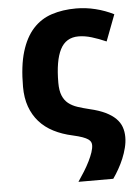

<svg xmlns="http://www.w3.org/2000/svg" viewBox="-53 -597 579 823"><g transform="rotate(-5 236.5 -185.5)"><path d="M49.8 -241.2Q49.8 -331.1 68.1 -391.6Q86.4 -452.1 119.9 -488.8Q153.3 -525.4 200.4 -540.8Q247.6 -556.2 305.2 -556.2Q347.2 -556.2 388.7 -545.9Q430.2 -535.6 466.8 -517.1L423.8 -403.8Q391.6 -418 361.8 -427Q332 -436 305.2 -436Q251 -436 226.6 -388.2Q202.1 -340.3 202.1 -245.1Q202.1 -211.4 210.9 -190.2Q219.7 -168.9 235.8 -156Q252 -143.1 274.9 -135.5Q297.9 -127.9 326.2 -121.1Q366.2 -111.8 393.3 -98.6Q420.4 -85.4 437 -68.8Q453.6 -52.2 460.7 -32.2Q467.8 -12.2 467.8 11.2Q467.8 33.7 461.9 56.9Q456.1 80.1 446.8 102.5Q437.5 125 425.5 146Q413.6 167 400.9 185.1H251Q265.1 164.6 278.3 143.3Q291.5 122.1 301.5 101.8Q311.5 81.5 317.4 64Q323.2 46.4 323.2 33.2Q323.2 26.4 320.3 20Q317.4 13.7 309.1 7.8Q300.8 2 285.2 -3.7Q269.5 -9.3 244.1 -15.1Q198.7 -24.9 162.6 -43.5Q126.5 -62 101.6 -90.1Q76.7 -118.2 63.2 -155.8Q49.8 -193.4 49.8 -241.2Z"/></g></svg>

Font: Droid Sans
Style: Bold
Weight: 700
Foundry: Ascender Corporation
Version: Version 1.00 build 112